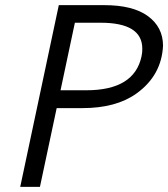

<svg xmlns="http://www.w3.org/2000/svg" viewBox="-20 -731 658 751"><path d="M216.8 -377.9H317.4Q505.9 -377.9 533.7 -511.2Q537.1 -527.8 536.6 -540.5Q536.6 -642.1 373.5 -642.1H272.9ZM210 -710.9H387.7Q500 -710.9 558.6 -668Q617.2 -625 617.7 -552.7Q612.3 -436 513.7 -365.2Q434.1 -308.1 302.2 -308.1H201.7L136.2 0H59.1Z"/></svg>

Font: Tuffy
Style: Italic
Weight: 400
Italic angle: -12°
Designer: Thatcher Ulrich, Karoly Barta and Michael Everson
Version: Version 001.271